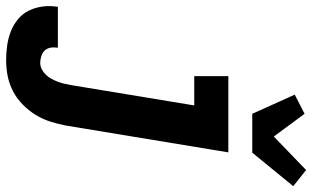

<svg xmlns="http://www.w3.org/2000/svg" viewBox="-298 -600 1043 642"><g transform="rotate(90 224.0 -278.5)"><path d="M104 223Q79 223 54.5 219.5Q30 216 8 207.5Q-14 199 -32.5 184Q-51 169 -61.5 148Q-72 127 -75.5 102.5Q-79 78 -75 53V50H62V51Q60 63 62 74.5Q64 86 71.5 94Q79 102 90.5 105.5Q102 109 113 109Q124 109 134.5 103.5Q145 98 153 89.5Q161 81 166.5 70.5Q172 60 176 49.5Q180 39 182.5 28Q185 17 187 6L255 -406H157V-520H412L322 25Q317 50 309 75.5Q301 101 286.5 124.5Q272 148 251.5 168Q231 188 206.5 200.5Q182 213 156 218Q130 223 104 223ZM283 -600 219 -742 283 -775 359 -672 471 -780 525 -737 413 -600Z"/></g></svg>

Font: Iosevka Term Curly Heavy
Style: Italic
Weight: 900
Italic angle: -9°
Designer: Belleve Invis
Foundry: Belleve Invis
Version: Version 32.3.0